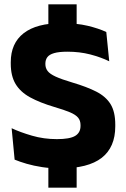

<svg xmlns="http://www.w3.org/2000/svg" viewBox="-20 -759 580 881"><path d="M331.7 -572.4H201.9V-739H331.7ZM331.7 102.1H201.9V-73.6H331.7ZM256.6 13.7Q212.2 13.7 173.3 7.8Q134.5 1.8 102.7 -7.4Q70.8 -16.7 47.1 -26.5L33.4 -170.7Q72.9 -152.1 126.9 -136.4Q180.9 -120.6 241.3 -120.6Q299.8 -120.6 324.6 -135.3Q349.5 -150 349.5 -181.3V-185Q349.5 -205.8 338.3 -219.2Q327.1 -232.7 300.9 -243.8Q274.6 -254.9 230 -267.9Q162.8 -287.9 118.2 -312.3Q73.6 -336.8 51.5 -373.6Q29.4 -410.4 29.4 -467V-473.7Q29.4 -560.5 88.6 -606.6Q147.9 -652.7 262.9 -652.7Q332.1 -652.7 382.2 -640.7Q432.4 -628.7 467.7 -612.2L481.2 -477.8Q442.3 -496.7 393.8 -509.3Q345.2 -521.8 289.6 -521.8Q250.7 -521.8 228.5 -515.3Q206.2 -508.9 197.2 -496.6Q188.2 -484.4 188.2 -466.8V-465.1Q188.2 -446.9 198.4 -433.3Q208.6 -419.8 235.3 -407.5Q262 -395.2 311.5 -380.5Q377.9 -360.9 421.6 -338.7Q465.4 -316.4 487.2 -281.3Q508.9 -246.2 508.9 -187.3V-179.3Q508.9 -83.2 446.6 -34.7Q384.2 13.7 256.6 13.7Z"/></svg>

Font: Anek Bangla Medium
Style: Regular
Weight: 500
Designer: Sulekha Rajkumar (Bangla), Yesha Goshar (Latin)
Foundry: Ek Type
Version: Version 1.003